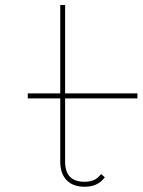

<svg xmlns="http://www.w3.org/2000/svg" viewBox="-20 -730 559 753"><path d="M376.5 -47.4 391.1 -34.7 384.8 -27.3Q359.4 2.4 311.5 2.4Q266.1 2.4 240.7 -23.9Q216.3 -50.3 216.3 -95.7V-710.4H235.4V-95.7Q235.4 -17.1 311.5 -17.1Q350.6 -17.1 370.1 -40ZM519 -344.2H88.9V-363.8H519Z"/></svg>

Font: Fortheenas_01
Style: Regular
Weight: 100
Designer: Situjuh Nazara
Version: Version 1.10 September 8, 2014